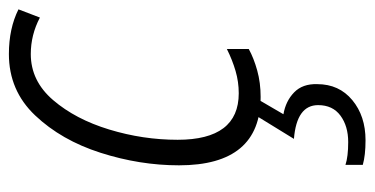

<svg xmlns="http://www.w3.org/2000/svg" viewBox="-220 -362 822 421"><g transform="rotate(-90 190.5 -151.0)"><path d="M189 10Q220 10 247 2.5Q274 -5 294 -16V-64Q270 -52 246 -45Q222 -38 197 -38Q95 -38 95 -172Q95 -248 117.5 -322Q140 -396 182 -445Q224 -494 283 -494Q325 -494 363 -474L381 -521Q339 -542 283 -542Q203 -542 148.5 -484.5Q94 -427 66.5 -341Q39 -255 39 -169Q39 10 189 10ZM94 240Q147 240 182 211Q217 182 217 134Q218 102 199 83.5Q180 65 151 60L186 0H148L97 83Q171 89 171 136Q171 168 148 185Q125 202 90 202Q58 202 40 196V234Q61 240 94 240Z"/></g></svg>

Font: Noto Sans Display SemiCondensed Light
Style: Italic
Weight: 300
Width: 4
Italic angle: -12°
Designer: Monotype Design Team
Foundry: Monotype Imaging Inc.
Version: Version 1.900